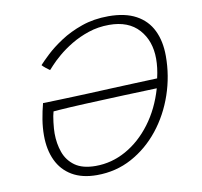

<svg xmlns="http://www.w3.org/2000/svg" viewBox="-76 -739 876 832"><g transform="rotate(-10 362.0 -323.0)"><path d="M131 -499.5Q144 -514 171.5 -540Q199 -566 240.2 -593.2Q281.5 -620.5 335 -639.2Q388.5 -658 453 -658Q526.5 -658 574.2 -632Q622 -606 645.2 -558.2Q668.5 -510.5 668.5 -445Q668.5 -357.5 640.5 -275.8Q612.5 -194 561 -129.2Q509.5 -64.5 439.5 -26.5Q369.5 11.5 285.5 11.5Q220.5 11.5 176.5 -14.5Q132.5 -40.5 110.5 -87.5Q88.5 -134.5 88.5 -197.5Q88.5 -231.5 94.2 -267Q100 -302.5 109 -336.5Q113.5 -336.5 133 -337Q152.5 -337.5 181.8 -338.5Q211 -339.5 245.5 -340.8Q280 -342 314.5 -343.5Q364.5 -346 415.5 -348Q466.5 -350 516.8 -352.2Q567 -354.5 614.5 -356Q620 -379.5 622.5 -400.5Q625 -421.5 625 -440.5Q625 -519.5 579.8 -570Q534.5 -620.5 449.5 -620.5Q401 -620.5 358.5 -606.2Q316 -592 281.2 -571Q246.5 -550 221 -528.2Q195.5 -506.5 181 -490.5Q166.5 -474.5 164 -472Q162.5 -473 157.8 -476.5Q153 -480 147.2 -484.5Q141.5 -489 137 -493.2Q132.5 -497.5 131 -499.5ZM605.5 -314Q546.5 -312 459.8 -308.8Q373 -305.5 285.5 -301.5Q249.5 -300 221.5 -298.2Q193.5 -296.5 174.8 -295.2Q156 -294 147.5 -293Q142.5 -276 139 -246.8Q135.5 -217.5 135.5 -198Q135.5 -153.5 149.2 -114.8Q163 -76 196.2 -52.2Q229.5 -28.5 287 -28.5Q357.5 -28.5 420.8 -63.8Q484 -99 532.2 -163.2Q580.5 -227.5 605.5 -314Z"/></g></svg>

Font: Grandstander Thin
Style: Italic
Weight: 100
Italic angle: -15°
Designer: Tyler Finck
Foundry: Etcetera Type Co
Version: Version 1.200